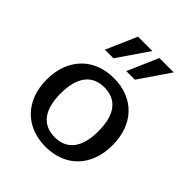

<svg xmlns="http://www.w3.org/2000/svg" viewBox="-213 -896 1041 1041"><g transform="rotate(45 307.5 -375.5)"><path d="M55 -250C55 -91 155 13 308 13C462 13 560 -90 560 -250C560 -409 462 -513 308 -513C155 -513 55 -409 55 -250ZM162 -250C162 -377 214 -441 307 -441C400 -441 452 -377 452 -250C452 -123 400 -59 307 -59C214 -59 162 -123 162 -250ZM351 -764H241L164 -587H230ZM515 -764H405L328 -587H394Z"/></g></svg>

Font: Perun Medium
Style: Regular
Weight: 500
Foundry: Copyright (c) Stefan Peev, Context Ltd, 2016
Version: Version 1.089